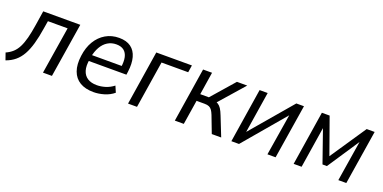

<svg xmlns="http://www.w3.org/2000/svg" viewBox="-21 -1060 3251 1631"><g transform="rotate(20 1604.5 -244.0)"><path d="M17 11 -5 -52Q31 -68 56.5 -91.5Q82 -115 100 -150.5Q118 -186 131.5 -237.5Q145 -289 156 -361L176 -490H511L433 0H352L420 -425H242L231 -358Q218 -274 200.5 -212.5Q183 -151 158.5 -107.5Q134 -64 99.5 -35Q65 -6 17 11Z M811 9Q736 9 687 -20.5Q638 -50 617.5 -107Q597 -164 608 -245Q618 -323 652 -379.5Q686 -436 739.5 -467.5Q793 -499 861 -499Q927 -499 967.5 -469.5Q1008 -440 1023 -385Q1038 -330 1028 -255L1024 -226H667L676 -282H978L959 -265Q968 -323 959.5 -361Q951 -399 925.5 -419Q900 -439 857 -439Q813 -439 778.5 -417.5Q744 -396 721.5 -356.5Q699 -317 689 -264L686 -241Q675 -180 687.5 -139Q700 -98 733 -77Q766 -56 817 -56Q855 -56 894 -68Q933 -80 968 -107L992 -51Q955 -20 906 -5.5Q857 9 811 9Z M1121 0 1198 -490H1520L1510 -425H1269L1202 0Z M1544 0 1621 -490H1702L1670 -285H1748L1927 -490H2020L1812 -253L1794 -275Q1821 -271 1837.5 -260.5Q1854 -250 1867 -230Q1880 -210 1894 -174L1963 0H1878L1820 -152Q1810 -177 1799.5 -192Q1789 -207 1773.5 -214Q1758 -221 1732 -221H1660L1625 0Z M2055 0 2132 -490H2205L2141 -84H2118L2464 -490H2533L2455 0H2381L2447 -407H2469L2124 0Z M2618 0 2695 -490H2765L2881 -165L3100 -490H3172L3094 0H3022L3085 -394H3099L2890 -79H2850L2740 -394H2752L2690 0Z"/></g></svg>

Font: Nunito Sans 10pt SemiCondensed
Style: Italic
Weight: 400
Width: 4
Italic angle: -9°
Designer: Vernon Adams
Foundry: Vernon Adams
Version: Version 3.101;gftools[0.9.27]